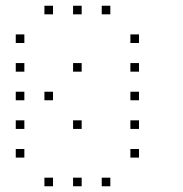

<svg xmlns="http://www.w3.org/2000/svg" viewBox="-20 -685 640 670"><path d="M136 -665Q135 -665 135 -665Q135 -665 135 -664V-636Q135 -635 135 -635Q135 -635 136 -635H164Q165 -635 165 -635Q165 -635 165 -636V-664Q165 -665 165 -665Q165 -665 164 -665ZM236 -665Q235 -665 235 -665Q235 -665 235 -664V-636Q235 -635 235 -635Q235 -635 236 -635H264Q265 -635 265 -635Q265 -635 265 -636V-664Q265 -665 265 -665Q265 -665 264 -665ZM336 -665Q335 -665 335 -665Q335 -665 335 -664V-636Q335 -635 335 -635Q335 -635 336 -635H364Q365 -635 365 -635Q365 -635 365 -636V-664Q365 -665 365 -665Q365 -665 364 -665ZM36 -565Q35 -565 35 -565Q35 -565 35 -564V-536Q35 -535 35 -535Q35 -535 36 -535H64Q65 -535 65 -535Q65 -535 65 -536V-564Q65 -565 65 -565Q65 -565 64 -565ZM436 -565Q435 -565 435 -565Q435 -565 435 -564V-536Q435 -535 435 -535Q435 -535 436 -535H464Q465 -535 465 -535Q465 -535 465 -536V-564Q465 -565 465 -565Q465 -565 464 -565ZM36 -465Q35 -465 35 -465Q35 -465 35 -464V-436Q35 -435 35 -435Q35 -435 36 -435H64Q65 -435 65 -435Q65 -435 65 -436V-464Q65 -465 65 -465Q65 -465 64 -465ZM236 -465Q235 -465 235 -465Q235 -465 235 -464V-436Q235 -435 235 -435Q235 -435 236 -435H264Q265 -435 265 -435Q265 -435 265 -436V-464Q265 -465 265 -465Q265 -465 264 -465ZM436 -465Q435 -465 435 -465Q435 -465 435 -464V-436Q435 -435 435 -435Q435 -435 436 -435H464Q465 -435 465 -435Q465 -435 465 -436V-464Q465 -465 465 -465Q465 -465 464 -465ZM36 -365Q35 -365 35 -365Q35 -365 35 -364V-336Q35 -335 35 -335Q35 -335 36 -335H64Q65 -335 65 -335Q65 -335 65 -336V-364Q65 -365 65 -365Q65 -365 64 -365ZM136 -365Q135 -365 135 -365Q135 -365 135 -364V-336Q135 -335 135 -335Q135 -335 136 -335H164Q165 -335 165 -335Q165 -335 165 -336V-364Q165 -365 165 -365Q165 -365 164 -365ZM436 -365Q435 -365 435 -365Q435 -365 435 -364V-336Q435 -335 435 -335Q435 -335 436 -335H464Q465 -335 465 -335Q465 -335 465 -336V-364Q465 -365 465 -365Q465 -365 464 -365ZM36 -265Q35 -265 35 -265Q35 -265 35 -264V-236Q35 -235 35 -235Q35 -235 36 -235H64Q65 -235 65 -235Q65 -235 65 -236V-264Q65 -265 65 -265Q65 -265 64 -265ZM236 -265Q235 -265 235 -265Q235 -265 235 -264V-236Q235 -235 235 -235Q235 -235 236 -235H264Q265 -235 265 -235Q265 -235 265 -236V-264Q265 -265 265 -265Q265 -265 264 -265ZM436 -265Q435 -265 435 -265Q435 -265 435 -264V-236Q435 -235 435 -235Q435 -235 436 -235H464Q465 -235 465 -235Q465 -235 465 -236V-264Q465 -265 465 -265Q465 -265 464 -265ZM36 -165Q35 -165 35 -165Q35 -165 35 -164V-136Q35 -135 35 -135Q35 -135 36 -135H64Q65 -135 65 -135Q65 -135 65 -136V-164Q65 -165 65 -165Q65 -165 64 -165ZM436 -165Q435 -165 435 -165Q435 -165 435 -164V-136Q435 -135 435 -135Q435 -135 436 -135H464Q465 -135 465 -135Q465 -135 465 -136V-164Q465 -165 465 -165Q465 -165 464 -165ZM136 -65Q135 -65 135 -65Q135 -65 135 -64V-36Q135 -35 135 -35Q135 -35 136 -35H164Q165 -35 165 -35Q165 -35 165 -36V-64Q165 -65 165 -65Q165 -65 164 -65ZM236 -65Q235 -65 235 -65Q235 -65 235 -64V-36Q235 -35 235 -35Q235 -35 236 -35H264Q265 -35 265 -35Q265 -35 265 -36V-64Q265 -65 265 -65Q265 -65 264 -65ZM336 -65Q335 -65 335 -65Q335 -65 335 -64V-36Q335 -35 335 -35Q335 -35 336 -35H364Q365 -35 365 -35Q365 -35 365 -36V-64Q365 -65 365 -65Q365 -65 364 -65Z"/></svg>

Font: Doto Black Thin
Style: Regular
Weight: 250
Monospace: yes
Version: Version 1.000